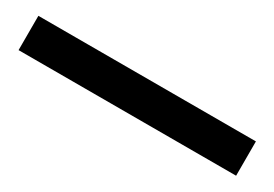

<svg xmlns="http://www.w3.org/2000/svg" viewBox="-11 -93 588 412"><g transform="rotate(30 283.5 112.5)"><path d="M14 70H553V155H14Z"/></g></svg>

Font: Merged Yaku Han JP
Style: Bold
Weight: 700
Designer: Ryoko NISHIZUKA 西塚涼子 (kana, bopomofo & ideographs); Paul D. Hunt (Latin, Greek & Cyrillic); Sandoll Communications 산돌커뮤니
Foundry: Adobe
Version: Version 2.004